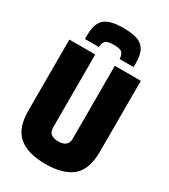

<svg xmlns="http://www.w3.org/2000/svg" viewBox="-223 -1024 1000 1138"><g transform="rotate(30 277.5 -455.0)"><path d="M33 -214V-700H210V-202Q210 -170 228 -157Q246 -144 277 -144Q309 -144 326.5 -158Q344 -172 344 -202V-700H522V-214Q522 -93 460 -41.5Q398 10 276 10Q158 10 95.5 -41.5Q33 -93 33 -214ZM277 -920Q329 -920 366.5 -909.5Q404 -899 424 -868Q444 -837 444 -776Q444 -770 444 -763Q444 -756 444 -749H348Q348 -750 348 -751.5Q348 -753 348 -755Q347 -775 335.5 -790Q324 -805 277 -805Q231 -805 219.5 -790Q208 -775 207 -755Q207 -753 207 -751.5Q207 -750 207 -749H112Q111 -756 111 -763Q111 -770 111 -776Q112 -858 150 -889Q188 -920 277 -920Z"/></g></svg>

Font: Georama SemiCondensed ExtraBold
Style: Regular
Weight: 800
Width: 4
Designer: Jean-Baptiste Levee
Foundry: Production Type
Version: Version 1.000